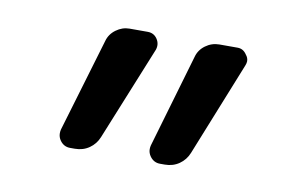

<svg xmlns="http://www.w3.org/2000/svg" viewBox="-42 -612 583 386"><g transform="rotate(10 250.0 -418.5)"><path d="M176.8 -322.3Q170.9 -307.6 158.2 -298.8Q145.5 -290 128.9 -290H119.1Q106.4 -290 98.6 -300.8Q93.8 -307.6 93.8 -315.4Q93.8 -319.3 94.7 -323.2L151.4 -513.7Q155.3 -528.3 168 -537.6Q180.7 -546.9 195.3 -546.9H232.4Q245.1 -546.9 252 -536.6Q258.8 -526.4 254.9 -514.6ZM360.4 -322.3Q354.5 -307.6 341.8 -298.8Q329.1 -290 312.5 -290H302.7Q290 -290 282.2 -300.8Q277.3 -307.6 277.3 -315.4Q277.3 -319.3 278.3 -323.2L334 -513.7Q337.9 -528.3 350.6 -537.6Q363.3 -546.9 378.9 -546.9H416Q427.7 -546.9 434.6 -536.1Q439.5 -530.3 439.5 -523.4Q439.5 -519.5 437.5 -514.6Z"/></g></svg>

Font: Rounded-L Mgen+ 2m regular
Style: Regular
Weight: 400
Designer: [Source Han Sans]
Ryoko NISHIZUKA  (kana & ideographs); Paul D. Hunt (Latin, Greek & Cyrillic); Wenlong ZHANG  (bopomofo
Version: Version 1.059.20150602